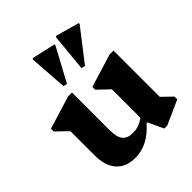

<svg xmlns="http://www.w3.org/2000/svg" viewBox="-221 -938 1092 1092"><g transform="rotate(-45 325.5 -392.0)"><path d="M235.6 15.2Q161 15.2 120.9 -29.7Q80.8 -74.6 80.8 -158.8V-402.6L123.8 -312.4L12.4 -419.6V-441.8L211.8 -503.2H242.8V-197.8Q242.8 -143.6 262.5 -119.2Q282.2 -94.8 325.8 -94.8Q355.4 -94.8 382.3 -106.3Q409.2 -117.8 431.6 -139V-81H420.2Q379.2 -33.4 333 -9.1Q286.8 15.2 235.6 15.2ZM468.6 12.8 426 -79.4H416.2V-404.2L459.2 -314L346.8 -421.2V-443.4L547.2 -504.8H578.2V-100.2L535.6 -174L638.6 -74.2V-52L493.6 12.8ZM257 -557.6 234 -563.4 218 -794.6 224 -799 366.2 -766.8V-760ZM402 -557.6 379 -563.4 400.8 -790.6 406.8 -795 549.2 -754.8V-748Z"/></g></svg>

Font: Platypi Light
Style: Regular
Weight: 300
Designer: David Sargent
Foundry: Bolt Cutter Type
Version: Version 1.200